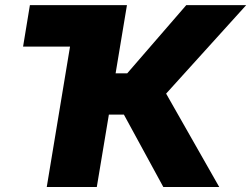

<svg xmlns="http://www.w3.org/2000/svg" viewBox="-20 -748 1005 768"><path d="M382.8 -727.5 355 -561.5H72.3L99.6 -727.5ZM167 0 287.6 -727.5H487.8L442.4 -454.6H488.8L725.1 -727.5H964.8L644.5 -373.5L856.9 0H633.3L475.6 -289.6H415.5L367.2 0Z"/></svg>

Font: Inter 24pt Black
Style: Italic
Weight: 900
Italic angle: -9.3988°
Designer: Rasmus Andersson
Foundry: rsms
Version: Version 4.001;git-66647c0bb